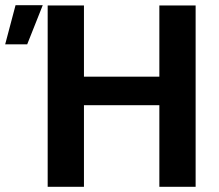

<svg xmlns="http://www.w3.org/2000/svg" viewBox="-111 -721 847 741"><path d="M73 -700H213V-425H504V-700H644V0H504V-315H213V0H73ZM-51 -701H54L-6 -550H-91Z"/></svg>

Font: Moderustic SemiBold
Style: Regular
Weight: 600
Designer: Tural Alisoy
Foundry: TAFT Foundry
Version: Version 2.120